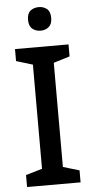

<svg xmlns="http://www.w3.org/2000/svg" viewBox="-61 -954 476 990"><g transform="rotate(-5 177.0 -459.5)"><path d="M315 0H38V-62L123 -87V-626L38 -652V-714H315V-652L231 -626V-87L315 -62ZM179 -919Q203 -919 220.5 -905Q238 -891 238 -858Q238 -826 220.5 -811.5Q203 -797 179 -797Q153 -797 135.5 -811.5Q118 -826 118 -858Q118 -891 135.5 -905Q153 -919 179 -919Z"/></g></svg>

Font: Noto Sans Sinhala UI Medium
Style: Regular
Weight: 500
Designer: Jelle Bosma - Monotype Design Team
Foundry: Monotype Imaging Inc.
Version: Version 2.006; ttfautohint (v1.8.4.7-5d5b)